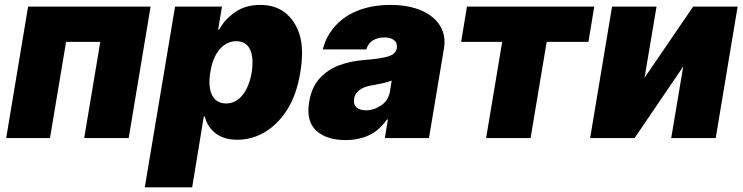

<svg xmlns="http://www.w3.org/2000/svg" viewBox="-20 -573 3086 797"><path d="M5.7 0 96.6 -545.5H605.1L514.2 0H329.5L396.3 -399.1H254.3L187.5 0Z M581 204.5 706.7 -545.5H901.3L885.7 -450.3H889.9Q911.9 -491.8 955.6 -522.4Q998.6 -552.6 1060.4 -552.6Q1121.1 -552.6 1162.1 -521.3Q1203.1 -490.1 1222.3 -433.2Q1242.9 -371.4 1226.6 -272.7Q1211.3 -178.6 1171.2 -116.1Q1151.3 -85.2 1127.5 -62Q1103.7 -38.7 1077.4 -23.4Q1051.1 -8.2 1022.7 -0.5Q994.3 7.1 965.2 7.1Q936.1 7.1 913.4 0Q890.6 -7.1 873.6 -20.6Q839.5 -47.9 830.3 -89.5H826L777.7 204.5ZM918.3 -143.5Q938.6 -143.5 955.6 -152.3Q972.7 -161.2 986.3 -177.7Q1000 -194.2 1009.8 -218.4Q1019.5 -242.5 1024.9 -272.7Q1034.1 -333.8 1017.8 -367.9Q1001.4 -402 960.9 -402Q940.7 -402 922.9 -393.1Q905.2 -384.2 891.2 -367.7Q877.1 -351.2 867.4 -327.2Q857.6 -303.3 853 -272.7Q848 -242.9 850 -218.9Q851.9 -195 860.3 -178.3Q868.6 -161.6 883.3 -152.5Q898.1 -143.5 918.3 -143.5Z M1263.5 -150.6Q1273.4 -210.6 1306.1 -246.8Q1339.5 -283.7 1387.1 -301.7Q1434.7 -319.6 1492.2 -323.9Q1527.7 -326.7 1552 -330.4Q1576.3 -334.2 1592.3 -339.1Q1622.9 -348.7 1627.1 -372.2V-373.6Q1630.3 -394.9 1615.9 -406.2Q1601.6 -417.6 1576 -417.6Q1548.3 -417.6 1528.2 -405.5Q1508.2 -393.5 1500.7 -367.9H1320.3Q1331.3 -417.3 1367.2 -459.9Q1384.9 -481.2 1408.4 -498.2Q1431.8 -515.3 1461.1 -527.3Q1490.4 -539.4 1525.6 -546Q1560.7 -552.6 1601.6 -552.6Q1659.8 -552.6 1704 -538.7Q1748.2 -524.9 1776.8 -500.7Q1805.4 -476.6 1817.5 -443.9Q1829.5 -411.2 1823.2 -373.6L1760.7 0H1577.4L1590.2 -76.7H1585.9Q1554 -30.9 1510.7 -11.2Q1467.3 8.5 1414.1 8.5Q1336.3 8.5 1293 -30.5Q1249.6 -69.6 1263.5 -150.6ZM1499.3 -115.1Q1532.3 -115.1 1562.5 -135.7Q1592.3 -155.9 1598.7 -193.2L1605.8 -238.6Q1589.8 -232.2 1569.1 -227.6Q1548.3 -223 1524.9 -218.8Q1489.3 -213.4 1470.9 -198.3Q1452.4 -183.2 1449.6 -161.9Q1446.4 -139.6 1460 -127.3Q1473.7 -115.1 1499.3 -115.1Z M1894.2 -399.1 1918.3 -545.5H2446.7L2422.6 -399.1H2249.3L2182.5 0H1997.9L2064.6 -399.1Z M2520.6 -545.5H2705.3L2655.5 -250L2857.2 -545.5H3041.9L2951 0H2766.3L2816.1 -296.9L2614.3 0H2429.7Z"/></svg>

Font: Inter P Black
Style: Italic
Weight: 900
Italic angle: -9.40001°
Designer: Rasmus Andersson
Foundry: rsms
Version: Version 3.018;git-588b23468